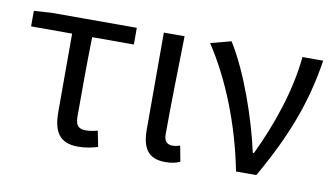

<svg xmlns="http://www.w3.org/2000/svg" viewBox="-63 -692 1458 839"><g transform="rotate(10 666.5 -272.0)"><path d="M322 13C357 13 386 6 409 -1L395 -71C376 -66 361 -63 342 -63C311 -63 297 -77 297 -116C297 -229 297 -344 300 -469H485V-543H107L29 -538V-469H211V-122C211 -34 239 13 322 13Z M708 13C739 13 758 8 774 0L761 -69C749 -65 738 -63 728 -63C705 -63 690 -75 690 -106C690 -239 694 -394 697 -543H605V-113C605 -32 632 13 708 13Z M1111 0C1221 -192 1283 -353 1312 -543H1220C1207 -397 1151 -232 1084 -93H1079C1047 -240 978 -439 903 -557L812 -533C905 -392 981 -204 1021 0Z"/></g></svg>

Font: Spoqa Han Sans Neo Regular
Style: Regular
Weight: 400
Designer: [Spoqa Han Sans Neo] Dong-huui Kim  Younghwa Kang  Yujin Lee  [Noto Sans] Ryoko NISHIZUKA  (kana & ideographs); Paul D. 
Foundry: Spoqa (http://www.spoqa-han-sans.com)
Version: Version 1.000